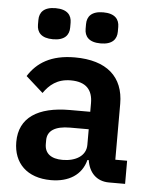

<svg xmlns="http://www.w3.org/2000/svg" viewBox="-53 -787 666 843"><g transform="rotate(5 279.5 -365.0)"><path d="M158 -605C210 -605 229 -630 229 -663V-684C229 -717 210 -742 158 -742C106 -742 87 -717 87 -684V-663C87 -630 106 -605 158 -605ZM368 -605C420 -605 439 -630 439 -663V-684C439 -717 420 -742 368 -742C316 -742 297 -717 297 -684V-663C297 -630 316 -605 368 -605ZM203 12C281 12 338 -23 355 -90H361C369 -36 403 0 458 0H529V-102H477V-348C477 -467 402 -534 261 -534C156 -534 95 -494 57 -434L133 -366C158 -402 192 -432 252 -432C320 -432 349 -398 349 -340V-302H260C118 -302 37 -249 37 -142C37 -49 97 12 203 12ZM246 -81C196 -81 167 -102 167 -144V-161C167 -202 200 -225 267 -225H349V-156C349 -107 303 -81 246 -81Z"/></g></svg>

Font: IBM Plex Devanagari Medium
Style: Regular
Weight: 600
Designer: Mike Abbink, Paul van der Laan, Pieter van Rosmalen, Erin McLaughlin
Foundry: Bold Monday
Version: Version 1.0